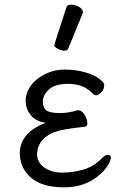

<svg xmlns="http://www.w3.org/2000/svg" viewBox="-20 -784 540 822"><path d="M410 -39Q348 18 255.5 18Q163 18 116 -20.5Q69 -59 65 -119Q60 -214 175 -258Q134 -265 113 -289.5Q92 -314 90 -346.5Q88 -379 107.5 -410.5Q127 -442 168 -464Q209 -486 257 -486Q305 -486 344.5 -474.5Q384 -463 404.5 -447Q425 -431 426 -422Q427 -402 413.5 -389Q400 -376 392.5 -376Q385 -376 380 -380L370 -390Q334 -425 271 -425Q214 -425 188 -399.5Q162 -374 163.5 -346Q165 -318 182 -309Q199 -300 236.5 -300Q274 -300 311 -312H315Q330 -312 341.5 -293.5Q353 -275 354 -258.5Q355 -242 341 -241Q250 -232 213.5 -218.5Q177 -205 157 -178Q137 -151 139 -118.5Q141 -86 171.5 -65.5Q202 -45 246.5 -45Q291 -45 335.5 -57.5Q380 -70 416 -106Q430 -121 442 -121Q454 -121 454.5 -110.5Q455 -100 445 -81Q435 -62 410 -39ZM272 -576Q269 -567 255.5 -567Q242 -567 227.5 -575Q213 -583 213 -589.5Q213 -596 214 -597L264 -752Q267 -764 284.5 -764Q302 -764 318.5 -754.5Q335 -745 335 -732Q335 -729 334 -727Z"/></svg>

Font: LXGW WenKai Mono TC
Style: Regular
Weight: 400
Designer: LXGW / Fontworks Inc.
Foundry: LXGW / Fontworks Inc.
Version: Version 1.330